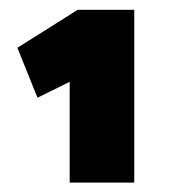

<svg xmlns="http://www.w3.org/2000/svg" viewBox="-20 -744 359 399"><path d="M124.8 -364.6V-574L57.9 -540.9L16.1 -644.7L141.4 -723.6H259V-364.6Z"/></svg>

Font: Titillium Web SemiBold
Style: Regular
Weight: 600
Designer: Mohamed Gaber, Accademia di Belle Arti di Urbino
Foundry: Kief Type Foundry, Accademia di Belle Arti di Urbino
Version: Version 3.000; ttfautohint (v1.8.4)